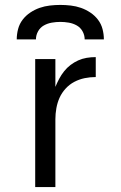

<svg xmlns="http://www.w3.org/2000/svg" viewBox="-20 -760 490 780"><path d="M123 0V-520H205V-407Q212 -424 220.5 -440Q229 -456 240.5 -470.5Q252 -485 266.5 -496Q281 -507 297.5 -514.5Q314 -522 332 -525Q350 -528 369 -528V-447Q346 -447 324 -442.5Q302 -438 282 -427.5Q262 -417 246.5 -400Q231 -383 222 -363Q213 -343 209 -320.5Q205 -298 205 -276V0ZM48 -600Q48 -621 53.5 -642Q59 -663 72 -680Q85 -697 103 -709Q121 -721 141 -728Q161 -735 182.5 -737.5Q204 -740 225 -740Q246 -740 267.5 -737.5Q289 -735 309 -728Q329 -721 347 -709Q365 -697 378 -680Q391 -663 396.5 -642Q402 -621 402 -600H324Q324 -617 315.5 -632.5Q307 -648 292 -656.5Q277 -665 259.5 -668Q242 -671 225 -671Q208 -671 190.5 -668Q173 -665 158 -656.5Q143 -648 134.5 -632.5Q126 -617 126 -600Z"/></svg>

Font: Iosevka Aile
Style: Regular
Weight: 400
Designer: Belleve Invis
Foundry: Belleve Invis
Version: Version 28.0.1; ttfautohint (v1.8.4)